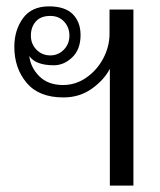

<svg xmlns="http://www.w3.org/2000/svg" viewBox="-20 -583 502 603"><path d="M325 -367Q307 -332 268.5 -304.5Q230 -277 179 -277Q102 -277 63.5 -323Q25 -369 25 -436Q25 -488 52 -525.5Q79 -563 134 -563Q184 -563 208.5 -538.5Q233 -514 233 -473Q233 -428 207 -403Q181 -378 149 -378Q92 -378 72 -407Q76 -371 103.5 -343.5Q131 -316 178 -316Q218 -316 251.5 -339.5Q285 -363 304.5 -400Q324 -437 324 -477V-553H399V0H325ZM198 -471Q198 -497 181.5 -515Q165 -533 138 -533Q108 -533 92.5 -515.5Q77 -498 77 -471Q77 -445 94.5 -427Q112 -409 138 -409Q163 -409 180.5 -427Q198 -445 198 -471Z"/></svg>

Font: Taviraj Light
Style: Regular
Weight: 300
Designer: Katatrad Team
Foundry: CadsonDemak
Version: Version 1.001